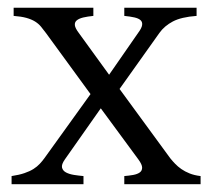

<svg xmlns="http://www.w3.org/2000/svg" viewBox="-20 -474 543 494"><path d="M299.8 0V-21Q312 -22 322.8 -23.9Q333.5 -25.9 339.6 -30.3Q345.7 -34.7 345.7 -42.7Q345.7 -50.8 335.9 -64L239.3 -195.3L147 -64Q137.7 -50.8 139.6 -42.7Q141.6 -34.7 149.9 -30.3Q158.2 -25.9 170.7 -23.9Q183.1 -22 194.8 -21V0H9.8V-21Q29.3 -23.9 43 -28.6Q56.6 -33.2 66.2 -39.3Q75.7 -45.4 82.3 -52.5Q88.9 -59.6 94.2 -66.9L212.9 -231.9L98.1 -389.2Q91.8 -397.9 85.4 -405.5Q79.1 -413.1 70.1 -418.7Q61 -424.3 47.9 -428Q34.7 -431.6 15.1 -433.1V-454.1H220.2V-433.1Q205.1 -431.6 194.1 -429Q183.1 -426.3 177.5 -421.6Q171.9 -417 172.6 -409.4Q173.3 -401.9 182.1 -390.1L260.7 -281.7L335.9 -390.1Q344.7 -401.9 345.7 -409.7Q346.7 -417.5 341.6 -422.1Q336.4 -426.8 325.7 -429.2Q314.9 -431.6 299.8 -433.1V-454.1H485.8V-433.1Q446.3 -430.2 424.6 -418.7Q402.8 -407.2 390.1 -389.2L287.6 -245.1L418 -66.9Q423.8 -59.6 430.7 -52.5Q437.5 -45.4 446.5 -39.1Q455.6 -32.7 467.8 -27.8Q480 -22.9 496.1 -21V0Z"/></svg>

Font: Gentium Plus CyrE
Style: Regular
Weight: 400
Designer: J. Victor Gaultney, Annie Olsen, Iska Routamaa, Becca Hirsbrunner
Foundry: SIL International
Version: Version 5.000